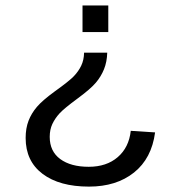

<svg xmlns="http://www.w3.org/2000/svg" viewBox="-20 -548 640 709"><path d="M74.7 -38.6Q74.7 -74.2 85.4 -102.1Q96.2 -129.9 116.5 -153.6Q136.7 -177.2 181.6 -210Q235.4 -248.5 252.7 -266.6Q270 -284.7 280 -305.7Q290 -326.7 290.5 -353.5H376Q375 -319.3 364 -292.2Q353 -265.1 333.7 -242.4Q314.5 -219.7 268.1 -185.5Q215.8 -147 199.5 -128.9Q183.1 -110.8 173.3 -90.1Q163.6 -69.3 163.6 -42.5Q163.6 10.7 202.4 39.3Q241.2 67.9 307.6 67.9Q373.5 67.9 414.8 32.2Q456.1 -3.4 462.9 -64.9L552.7 -59.1Q540 37.1 474.9 89.1Q409.7 141.1 308.6 141.1Q199.7 141.1 137.2 94Q74.7 46.9 74.7 -38.6ZM379.9 -527.8V-429.7H284.7V-527.8Z"/></svg>

Font: Cousine
Style: Regular
Weight: 400
Monospace: yes
Designer: Steve Matteson
Foundry: Monotype Imaging Inc.
Version: Version 1.21